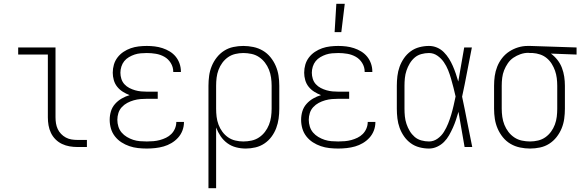

<svg xmlns="http://www.w3.org/2000/svg" viewBox="-20 -768 3040 1003"><path d="M385 0Q364 0 343.5 -3.5Q323 -7 304 -16Q285 -25 270 -40Q255 -55 246 -74Q237 -93 233.5 -113.5Q230 -134 230 -155V-483H75V-520H270V-155Q270 -139 272.5 -123.5Q275 -108 281.5 -94Q288 -80 299 -68.5Q310 -57 324 -49.5Q338 -42 353.5 -39.5Q369 -37 385 -37H434V0Z M747 8Q724 8 701 5.5Q678 3 656 -4.5Q634 -12 614.5 -24.5Q595 -37 580.5 -55.5Q566 -74 559.5 -96.5Q553 -119 553 -142Q553 -165 559.5 -186.5Q566 -208 581 -225Q596 -242 616 -253.5Q636 -265 657 -271Q639 -278 622 -288.5Q605 -299 592.5 -314.5Q580 -330 574.5 -349.5Q569 -369 569 -388Q569 -410 575 -430.5Q581 -451 594 -468Q607 -485 625 -497Q643 -509 663 -516Q683 -523 704.5 -525.5Q726 -528 747 -528Q768 -528 788.5 -525.5Q809 -523 829 -516.5Q849 -510 867 -499Q885 -488 898 -472Q911 -456 918 -436Q925 -416 925 -395V-392H885V-394Q885 -418 872 -439Q859 -460 838.5 -471.5Q818 -483 794.5 -487Q771 -491 747 -491Q731 -491 714.5 -489.5Q698 -488 683 -483Q668 -478 653.5 -469.5Q639 -461 629 -448.5Q619 -436 614 -420Q609 -404 609 -388Q609 -372 614 -356Q619 -340 630 -328Q641 -316 655.5 -308.5Q670 -301 685.5 -296.5Q701 -292 717.5 -290.5Q734 -289 750 -289H804V-252H750Q732 -252 714 -250.5Q696 -249 678.5 -244Q661 -239 645 -230.5Q629 -222 616.5 -208.5Q604 -195 598.5 -177.5Q593 -160 593 -142Q593 -124 598.5 -106.5Q604 -89 615.5 -75.5Q627 -62 643 -52.5Q659 -43 676 -37.5Q693 -32 711 -30.5Q729 -29 747 -29Q764 -29 781.5 -30.5Q799 -32 815.5 -36.5Q832 -41 847.5 -48.5Q863 -56 875 -68Q887 -80 894 -96.5Q901 -113 901 -130V-131H941V-129Q941 -107 933 -86Q925 -65 910 -48.5Q895 -32 875.5 -20.5Q856 -9 835 -3Q814 3 791.5 5.5Q769 8 747 8Z M1069 215V-320Q1069 -346 1072.5 -372Q1076 -398 1086 -422.5Q1096 -447 1112.5 -468Q1129 -489 1151 -503Q1173 -517 1199 -522.5Q1225 -528 1251 -528Q1277 -528 1303.5 -522.5Q1330 -517 1353 -503.5Q1376 -490 1393 -469Q1410 -448 1420.5 -423.5Q1431 -399 1435 -373Q1439 -347 1439 -320V-200Q1439 -174 1435.5 -148.5Q1432 -123 1423 -99Q1414 -75 1398.5 -54Q1383 -33 1361.5 -18.5Q1340 -4 1314.5 2Q1289 8 1264 8Q1238 8 1213 1.5Q1188 -5 1167.5 -20Q1147 -35 1132.5 -56.5Q1118 -78 1109 -102V215ZM1251 -29Q1272 -29 1293.5 -33.5Q1315 -38 1333 -50Q1351 -62 1364 -79Q1377 -96 1385 -116Q1393 -136 1396 -157.5Q1399 -179 1399 -200V-320Q1399 -341 1396 -362.5Q1393 -384 1385 -404Q1377 -424 1364 -441Q1351 -458 1333 -470Q1315 -482 1293.5 -486.5Q1272 -491 1251 -491Q1230 -491 1209 -486Q1188 -481 1171 -469Q1154 -457 1141.5 -440Q1129 -423 1121.5 -403Q1114 -383 1111.5 -362Q1109 -341 1109 -320V-200Q1109 -179 1111.5 -158Q1114 -137 1121.5 -117Q1129 -97 1141.5 -80Q1154 -63 1171 -51Q1188 -39 1209 -34Q1230 -29 1251 -29Z M1747 8Q1724 8 1701 5.5Q1678 3 1656 -4.5Q1634 -12 1614.5 -24.5Q1595 -37 1580.5 -55.5Q1566 -74 1559.5 -96.5Q1553 -119 1553 -142Q1553 -165 1559.5 -186.5Q1566 -208 1581 -225Q1596 -242 1616 -253.5Q1636 -265 1657 -271Q1639 -278 1622 -288.5Q1605 -299 1592.5 -314.5Q1580 -330 1574.5 -349.5Q1569 -369 1569 -388Q1569 -410 1575 -430.5Q1581 -451 1594 -468Q1607 -485 1625 -497Q1643 -509 1663 -516Q1683 -523 1704.5 -525.5Q1726 -528 1747 -528Q1768 -528 1788.5 -525.5Q1809 -523 1829 -516.5Q1849 -510 1867 -499Q1885 -488 1898 -472Q1911 -456 1918 -436Q1925 -416 1925 -395V-392H1885V-394Q1885 -418 1872 -439Q1859 -460 1838.5 -471.5Q1818 -483 1794.5 -487Q1771 -491 1747 -491Q1731 -491 1714.5 -489.5Q1698 -488 1683 -483Q1668 -478 1653.5 -469.5Q1639 -461 1629 -448.5Q1619 -436 1614 -420Q1609 -404 1609 -388Q1609 -372 1614 -356Q1619 -340 1630 -328Q1641 -316 1655.5 -308.5Q1670 -301 1685.5 -296.5Q1701 -292 1717.5 -290.5Q1734 -289 1750 -289H1804V-252H1750Q1732 -252 1714 -250.5Q1696 -249 1678.5 -244Q1661 -239 1645 -230.5Q1629 -222 1616.5 -208.5Q1604 -195 1598.5 -177.5Q1593 -160 1593 -142Q1593 -124 1598.5 -106.5Q1604 -89 1615.5 -75.5Q1627 -62 1643 -52.5Q1659 -43 1676 -37.5Q1693 -32 1711 -30.5Q1729 -29 1747 -29Q1764 -29 1781.5 -30.5Q1799 -32 1815.5 -36.5Q1832 -41 1847.5 -48.5Q1863 -56 1875 -68Q1887 -80 1894 -96.5Q1901 -113 1901 -130V-131H1941V-129Q1941 -107 1933 -86Q1925 -65 1910 -48.5Q1895 -32 1875.5 -20.5Q1856 -9 1835 -3Q1814 3 1791.5 5.5Q1769 8 1747 8ZM1728 -600 1737 -748H1781L1763 -600Z M2221 8Q2196 8 2171 1.5Q2146 -5 2125.5 -20Q2105 -35 2090.5 -56Q2076 -77 2067.5 -100.5Q2059 -124 2056 -149.5Q2053 -175 2053 -200V-320Q2053 -345 2056 -370.5Q2059 -396 2067.5 -419.5Q2076 -443 2090.5 -464Q2105 -485 2125.5 -500Q2146 -515 2171 -521.5Q2196 -528 2221 -528Q2243 -528 2263 -519.5Q2283 -511 2298.5 -495.5Q2314 -480 2325.5 -461.5Q2337 -443 2345.5 -423.5Q2354 -404 2361 -383.5Q2368 -363 2374 -342Q2382 -387 2389.5 -431.5Q2397 -476 2405 -520H2445Q2432 -456 2420 -391.5Q2408 -327 2394 -263Q2408 -198 2420.5 -132Q2433 -66 2447 0H2407Q2399 -46 2391 -92Q2383 -138 2375 -184Q2369 -163 2362 -142Q2355 -121 2346 -101Q2337 -81 2326 -61.5Q2315 -42 2299.5 -26.5Q2284 -11 2263.5 -1.5Q2243 8 2221 8ZM2221 -29Q2245 -29 2265.5 -43.5Q2286 -58 2299 -79Q2312 -100 2321 -122.5Q2330 -145 2337 -168.5Q2344 -192 2349.5 -216Q2355 -240 2360 -264Q2355 -287 2349 -310Q2343 -333 2336.5 -356Q2330 -379 2321 -401.5Q2312 -424 2298.5 -443.5Q2285 -463 2265 -477Q2245 -491 2221 -491Q2201 -491 2181 -485.5Q2161 -480 2146 -467Q2131 -454 2120.5 -436.5Q2110 -419 2103.5 -399.5Q2097 -380 2095 -360Q2093 -340 2093 -320V-200Q2093 -180 2095 -160Q2097 -140 2103.5 -120.5Q2110 -101 2120.5 -83.5Q2131 -66 2146 -53Q2161 -40 2181 -34.5Q2201 -29 2221 -29Z M2749 8Q2723 8 2696.5 2.5Q2670 -3 2647 -16.5Q2624 -30 2607 -51Q2590 -72 2579.5 -96.5Q2569 -121 2565 -147Q2561 -173 2561 -200V-320Q2561 -346 2564.5 -371Q2568 -396 2577.5 -420Q2587 -444 2603 -464.5Q2619 -485 2640.5 -499Q2662 -513 2686.5 -520.5Q2711 -528 2737 -528H2750L2992 -520V-483L2858 -488Q2877 -474 2892 -455Q2907 -436 2915.5 -413.5Q2924 -391 2927.5 -367.5Q2931 -344 2931 -320V-200Q2931 -174 2927.5 -148Q2924 -122 2914 -97.5Q2904 -73 2887.5 -52Q2871 -31 2849 -17Q2827 -3 2801 2.5Q2775 8 2749 8ZM2749 -29Q2770 -29 2791 -34Q2812 -39 2829 -51Q2846 -63 2858.5 -80Q2871 -97 2878.5 -117Q2886 -137 2888.5 -158Q2891 -179 2891 -200V-320Q2891 -340 2888.5 -360Q2886 -380 2879.5 -398.5Q2873 -417 2862.5 -434Q2852 -451 2836.5 -464Q2821 -477 2801.5 -483.5Q2782 -490 2763 -491H2750Q2747 -491 2744.5 -491.5Q2742 -492 2740 -492Q2719 -492 2699 -485Q2679 -478 2662 -466.5Q2645 -455 2633 -437.5Q2621 -420 2613.5 -401Q2606 -382 2603.5 -361.5Q2601 -341 2601 -320V-200Q2601 -179 2604 -157.5Q2607 -136 2615 -116Q2623 -96 2636 -79Q2649 -62 2667 -50Q2685 -38 2706.5 -33.5Q2728 -29 2749 -29Z"/></svg>

Font: Iosevka Curly Extralight
Style: Regular
Weight: 200
Monospace: yes
Designer: Belleve Invis
Foundry: Belleve Invis
Version: Version 22.1.2; ttfautohint (v1.8.4)